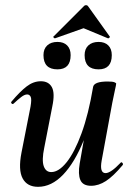

<svg xmlns="http://www.w3.org/2000/svg" viewBox="-20 -709 516 742"><path d="M127 13Q85 13 67.5 -19.5Q50 -52 63 -119L98 -297Q103 -326 98.5 -335Q94 -344 85 -344Q75 -344 62 -334Q49 -324 33 -309Q29 -305 25 -309Q21 -313 25 -317Q57 -355 83 -375Q109 -395 138 -395Q168 -395 180.5 -372Q193 -349 182 -297L151 -138Q141 -90 149 -67Q157 -44 178 -44Q207 -44 237.5 -82Q268 -120 295 -193.5Q322 -267 340 -374L358 -373Q339 -255 304 -168Q269 -81 224 -34Q179 13 127 13ZM332 9Q300 9 290.5 -13.5Q281 -36 288 -77L340 -374Q345 -394 396 -394Q416 -394 422.5 -391Q429 -388 429 -386Q429 -382 424 -360Q419 -338 414 -312L373 -89Q364 -40 388 -40Q398 -40 412.5 -50Q427 -60 446 -80Q449 -84 453 -79.5Q457 -75 454 -71Q418 -28 389.5 -9.5Q361 9 332 9ZM361 -441Q307 -441 307 -496Q307 -520 321.5 -533.5Q336 -547 361 -547Q385 -547 398.5 -533.5Q412 -520 412 -496Q412 -441 361 -441ZM202 -441Q148 -441 148 -496Q148 -520 162.5 -533.5Q177 -547 202 -547Q226 -547 239.5 -533.5Q253 -520 253 -496Q253 -441 202 -441ZM193 -561Q191 -560 187.5 -563.5Q184 -567 187 -568L303 -684Q307 -689 312.5 -689Q318 -689 321 -684L404 -568Q406 -567 403 -563.5Q400 -560 397 -561L303 -600Z"/></svg>

Font: Cormorant Infant Light
Style: Italic
Weight: 300
Italic angle: -10°
Designer: Christian Thalmann (Catharsis Fonts)
Foundry: Catharsis Fonts
Version: Version 4.001